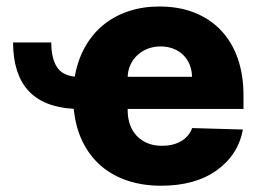

<svg xmlns="http://www.w3.org/2000/svg" viewBox="-20 -573 823 603"><path d="M21 -439.6H141Q141 -391.7 157.7 -364.2Q174.4 -336.6 214.8 -332.4Q224.1 -384.6 247 -425.4Q269.9 -466.3 304.3 -494.5Q338.8 -522.7 383.3 -537.6Q427.9 -552.6 480.5 -552.6Q543 -552.6 592.2 -532.7Q641.3 -512.8 675.2 -476.4Q709.2 -440 726.9 -388.7Q744.7 -337.4 744.7 -274.1V-230.8H381V-226.2Q381 -201.3 388.5 -180.9Q396 -160.5 409.8 -146Q423.7 -131.4 443.7 -123.2Q463.8 -115.1 489 -115.1Q523.4 -115.1 548.5 -129.4Q573.5 -143.8 583.5 -170.8L742.9 -166.2Q728 -86.3 660.5 -38Q593 10.3 485.8 10.3Q428.3 10.3 380.3 -5.7Q332.4 -21.7 296.9 -52.4Q261.4 -83.1 239.3 -128.2Q217.3 -173.3 211.6 -231.2Q116.1 -236.5 68.7 -288.7Q21.3 -340.9 21 -439.6ZM583.1 -331.7Q582.7 -353.3 575.3 -370.9Q567.8 -388.5 554.7 -401.1Q541.5 -413.7 523.4 -420.5Q505.3 -427.2 484 -427.2Q463.4 -427.2 445 -420.3Q426.5 -413.4 412.5 -400.7Q398.4 -388.1 390.1 -370.6Q381.7 -353 381 -331.7Z"/></svg>

Font: Inter P Extra Bold
Style: Regular
Weight: 800
Designer: Rasmus Andersson
Foundry: rsms
Version: Version 3.018;git-588b23468